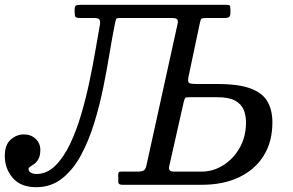

<svg xmlns="http://www.w3.org/2000/svg" viewBox="-75 -770 1222 800"><path d="M-55 -120Q-55 -166.5 -30.5 -188.2Q-6 -210 24 -210Q54 -210 73.5 -191.5Q93 -173 93 -146Q93 -121.5 85.5 -108Q78 -94.5 68.5 -87.5Q59 -80.5 51.5 -76Q44 -71.5 44 -65Q44 -56 53.8 -50.5Q63.5 -45 76 -45Q120 -45 154.8 -79Q189.5 -113 216.5 -169.2Q243.5 -225.5 263.5 -294Q283.5 -362.5 298.2 -432.5Q313 -502.5 323.2 -563.5Q333.5 -624.5 341 -665.5Q344 -682 339.2 -688.5Q334.5 -695 317.5 -695H258.5Q243 -695 239.5 -699.5Q236 -704 236 -720V-730Q236 -744.5 241.8 -747.2Q247.5 -750 261 -750H867Q878.5 -750 881.8 -747.2Q885 -744.5 885 -733V-716Q885 -703 879.2 -699Q873.5 -695 864 -695H784.5Q764.5 -695 762 -689.2Q759.5 -683.5 755.5 -663.5L710 -448Q706 -428 713.8 -424Q721.5 -420 742 -420H830Q920.5 -420 970.5 -400.8Q1020.5 -381.5 1040.2 -345.8Q1060 -310 1060 -260Q1060 -180 1024 -121.8Q988 -63.5 921.8 -31.8Q855.5 0 765 0H436Q418 0 418 -11L417.5 -43Q418 -49.5 420 -52.2Q422 -55 430 -55H501Q514 -55 522.8 -59.2Q531.5 -63.5 535 -80L665 -671Q668 -684.5 662.8 -689.8Q657.5 -695 642 -695H426Q410 -695 408.5 -690Q407 -685 403.5 -669Q393.5 -620.5 382.2 -551.8Q371 -483 355.5 -406.5Q340 -330 317.2 -256.2Q294.5 -182.5 261.8 -122.2Q229 -62 183.2 -26Q137.5 10 76 10Q11 10 -22 -28.8Q-55 -67.5 -55 -120ZM649 -55H765Q813 -55 855.2 -81.5Q897.5 -108 923.8 -154.2Q950 -200.5 950 -260Q950 -289.5 940 -313.2Q930 -337 904 -351Q878 -365 830 -365H715Q699.5 -365 696.5 -361.5Q693.5 -358 690 -343L630 -77Q625 -55 649 -55Z"/></svg>

Font: Besley
Style: Italic
Weight: 400
Italic angle: -13°
Designer: Owen Earl
Foundry: indestructible type*
Version: Version 4.000; ttfautohint (v1.8.4.7-5d5b)